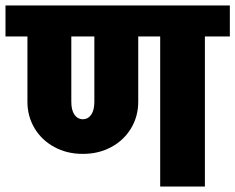

<svg xmlns="http://www.w3.org/2000/svg" viewBox="-55 -680 858 700"><path d="M783 -547H692V0H529V-547H449V-309Q449 -256 423 -212.5Q397 -169 351 -144Q305 -119 248 -119H247H246Q189 -119 143 -144Q97 -169 71 -212.5Q45 -256 45 -309V-547H-35V-660H783ZM289 -309V-547H205V-309Q205 -279 216 -262.5Q227 -246 247 -245Q267 -246 278 -262.5Q289 -279 289 -309Z"/></svg>

Font: Akshar
Style: Bold
Weight: 700
Designer: Tall Chai
Foundry: Tall Chai
Version: Version 1.000